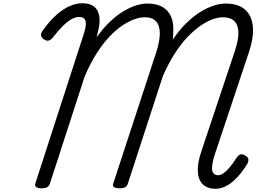

<svg xmlns="http://www.w3.org/2000/svg" viewBox="-20 -1152 1616 1190"><path d="M1316 18Q1266 18 1237.5 -9Q1209 -36 1206 -88.5Q1203 -141 1229 -217L1435 -834Q1458 -902 1457.5 -949Q1457 -996 1433 -1020.5Q1409 -1045 1361 -1045Q1333 -1045 1298 -1032.5Q1263 -1020 1223.5 -993Q1184 -966 1143.5 -924Q1103 -882 1064 -821.5Q1025 -761 990 -682L772 -13Q768 1 756 8Q744 15 721 15Q699 15 687.5 8Q676 1 682 -15L949 -830Q971 -900 970.5 -947.5Q970 -995 947 -1020Q924 -1045 877 -1045Q848 -1045 812.5 -1032.5Q777 -1020 737.5 -993.5Q698 -967 657.5 -924Q617 -881 578.5 -820.5Q540 -760 505 -679L289 -13Q285 1 273 8Q261 15 238 15Q216 15 205 8Q194 1 199 -15L500 -944Q517 -996 510 -1021.5Q503 -1047 471 -1047Q449 -1047 424 -1033.5Q399 -1020 370.5 -992Q342 -964 308 -920Q293 -902 279 -900Q265 -898 250 -910Q235 -921 234 -933.5Q233 -946 245 -963Q288 -1023 330 -1060Q372 -1097 412.5 -1114.5Q453 -1132 489 -1132Q552 -1132 578.5 -1095Q605 -1058 594 -988Q591 -972 587 -955Q583 -938 579 -920Q618 -976 659.5 -1015.5Q701 -1055 742.5 -1080.5Q784 -1106 822.5 -1118Q861 -1130 894 -1130Q949 -1130 985 -1110Q1021 -1090 1039 -1051.5Q1057 -1013 1054 -958Q1054 -946 1053 -933Q1052 -920 1051 -906Q1090 -965 1133 -1007Q1176 -1049 1219.5 -1076.5Q1263 -1104 1304 -1117Q1345 -1130 1379 -1130Q1455 -1130 1497.5 -1093.5Q1540 -1057 1547 -990Q1554 -923 1523 -829L1314 -203Q1298 -154 1295 -123.5Q1292 -93 1301.5 -79.5Q1311 -66 1331 -66Q1347 -66 1364 -77.5Q1381 -89 1401.5 -112.5Q1422 -136 1447 -175Q1459 -192 1470.5 -195Q1482 -198 1498 -189Q1516 -180 1519 -167Q1522 -154 1513 -137Q1493 -104 1470 -75.5Q1447 -47 1422 -26Q1397 -5 1370 6.5Q1343 18 1316 18Z"/></svg>

Font: Playwrite CU
Style: Regular
Weight: 400
Designer: Veronika Burian, José Scaglione
Foundry: TypeTogether
Version: Version 1.002